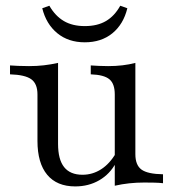

<svg xmlns="http://www.w3.org/2000/svg" viewBox="-20 -646 617 677"><path d="M245.2 11.3Q180.6 11.3 146.4 -29.8Q112.1 -71 112.1 -149.2V-312.9Q112.1 -350.8 90.3 -366.5Q68.5 -382.3 15.3 -383.9V-415.3Q26.6 -414.5 44.4 -413.7Q62.1 -412.9 82.3 -412.9Q109.7 -412.9 134.3 -415.7Q158.9 -418.5 184.7 -424.2V-138.7Q184.7 -83.9 206 -56.9Q227.4 -29.8 271 -29.8Q306.5 -29.8 336.7 -49.2Q366.9 -68.5 389.5 -107.3L388.7 -71.8Q367.7 -32.3 330.2 -10.5Q292.7 11.3 245.2 11.3ZM384.7 8.9V-312.9Q384.7 -350.8 365.7 -366.5Q346.8 -382.3 300 -383.9V-415.3Q312.1 -414.5 328.2 -413.7Q344.4 -412.9 361.3 -412.9Q387.9 -412.9 411.7 -415.7Q435.5 -418.5 457.3 -424.2V-102.4Q457.3 -63.7 479 -48Q500.8 -32.3 554.8 -31.5V0Q541.9 -1.6 524.2 -2Q506.5 -2.4 488.7 -2.4Q461.3 -2.4 435.5 0.4Q409.7 3.2 384.7 8.9ZM279 -496.8Q221 -496.8 181.9 -529Q142.7 -561.3 129 -616.9L154 -625.8Q175 -589.5 205.2 -571.8Q235.5 -554 279 -554Q323.4 -554 353.6 -571.8Q383.9 -589.5 404 -625.8L429 -616.9Q415.3 -560.5 376.2 -528.6Q337.1 -496.8 279 -496.8Z"/></svg>

Font: Playfair 12pt Light
Style: Regular
Weight: 300
Designer: Claus Eggers Sørensen
Foundry: Claus Eggers Sørensen
Version: Version 2.000;gftools[0.9.28]